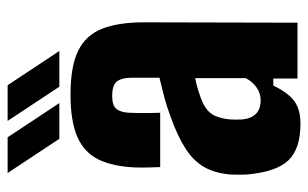

<svg xmlns="http://www.w3.org/2000/svg" viewBox="-176 -644 827 516"><g transform="rotate(-90 238.0 -385.5)"><path d="M163.5 8Q97 8 65.8 -24.2Q34.5 -56.5 27.5 -136Q27 -145 27 -158Q27 -171 27.5 -180Q31 -221 47 -249.8Q63 -278.5 95.8 -300Q128.5 -321.5 182.5 -341Q209.5 -351 234.8 -357.8Q260 -364.5 287.5 -371V-448Q287.5 -472 277.8 -485Q268 -498 238.5 -498Q214 -498 204.5 -487.5Q195 -477 193.5 -453Q193 -446 192.8 -429.2Q192.5 -412.5 192.8 -395.2Q193 -378 193.5 -369H47.5Q47 -374.5 46.5 -397Q46 -419.5 46.5 -436Q49 -496.5 68 -535Q87 -573.5 129 -591.8Q171 -610 242.5 -610Q317 -610 359.2 -589.8Q401.5 -569.5 419 -525.8Q436.5 -482 436.5 -412L435.5 0H285.5V-65H266.5Q248.5 -27 226 -9.5Q203.5 8 163.5 8ZM226.5 -99Q246 -99 261.5 -110Q277 -121 286.5 -139V-275Q268.5 -271.5 251.8 -266.2Q235 -261 221.5 -255Q195.5 -243 186.2 -223.5Q177 -204 175.5 -180Q175 -170.5 175 -163Q175 -155.5 175.5 -148Q178 -124 190.8 -111.5Q203.5 -99 226.5 -99ZM263.5 -640 171.5 -779H267.5L359.5 -640ZM123.5 -640 31.5 -779H127.5L219.5 -640Z"/></g></svg>

Font: Big Shoulders Display Thin Black
Style: Regular
Weight: 900
Version: Version 2.002